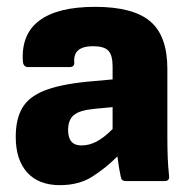

<svg xmlns="http://www.w3.org/2000/svg" viewBox="-20 -529 558 561"><path d="M155 12Q93 12 59.5 -25Q26 -62 26 -129Q26 -181 45 -213.5Q64 -246 109 -264Q154 -282 232 -290L309 -297V-335Q309 -368 296.5 -381Q284 -394 252 -394Q193 -394 197 -347Q198 -333 183 -333H62Q49 -333 47 -348Q41 -428 94.5 -468.5Q148 -509 258 -509Q369 -509 419 -466.5Q469 -424 469 -328V-129Q469 -98 470 -70.5Q471 -43 474 -15Q476 0 461 0H347Q335 0 333 -12Q328 -33 323 -72Q288 -37 249 -12.5Q210 12 155 12ZM179 -149Q179 -104 218 -104Q240 -104 261.5 -115Q283 -126 309 -152V-216L256 -211Q213 -207 196 -193Q179 -179 179 -149Z"/></svg>

Font: Sofia Sans Black
Style: Regular
Weight: 900
Designer: Botio Nikoltchev, Ani Petrova
Foundry: lettersoup
Version: Version 4.100; ttfautohint (v1.8.3)